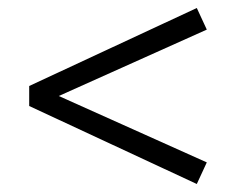

<svg xmlns="http://www.w3.org/2000/svg" viewBox="-20 -470 590 480"><path d="M127 -230 497 -64 472 -10 53 -205V-255L472 -450L497 -396Z"/></svg>

Font: Ysabeau Medium
Style: Regular
Weight: 500
Designer: Christian Thalmann (Catharsis Fonts)
Version: Version 0.003